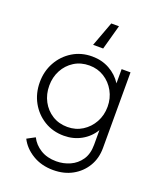

<svg xmlns="http://www.w3.org/2000/svg" viewBox="-177 -890 1017 1219"><g transform="rotate(20 331.5 -280.5)"><path d="M331 220Q251 220 191 183.5Q131 147 103 91L157 62Q179 106 223.5 133.5Q268 161 330 161Q379 161 422.5 141.5Q466 122 493.5 82Q521 42 521 -20V-119Q490 -67 437 -37.5Q384 -8 320 -8Q245 -8 186.5 -44Q128 -80 94.5 -140.5Q61 -201 61 -276Q61 -350 94.5 -410.5Q128 -471 186.5 -507Q245 -543 319 -543Q384 -543 436.5 -514Q489 -485 521 -435V-531H581V-20Q581 50 548.5 104Q516 158 460 189Q404 220 331 220ZM322 -68Q378 -68 422.5 -96Q467 -124 493 -171Q519 -218 519 -276Q519 -333 493 -380Q467 -427 422.5 -455Q378 -483 322 -483Q264 -483 219.5 -455Q175 -427 150 -380Q125 -333 125 -276Q125 -218 150 -171Q175 -124 219.5 -96Q264 -68 322 -68ZM298 -614 360 -781H412L366 -614Z"/></g></svg>

Font: Plus Jakarta Sans Light
Style: Regular
Weight: 300
Designer: Gumpita Rahayu
Foundry: Tokotype
Version: Version 2.006; ttfautohint (v1.8.4.7-5d5b)